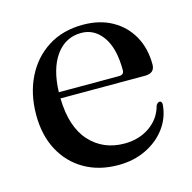

<svg xmlns="http://www.w3.org/2000/svg" viewBox="-78 -542 630 630"><g transform="rotate(-15 237.0 -226.5)"><path d="M443 -279Q443 -249.5 409.5 -249.5H122.5Q124.5 -152.5 170 -102.2Q215.5 -52 288 -52Q337.5 -52 374 -77.5Q410.5 -103 421.5 -146Q427.5 -155 433.5 -155Q442 -155 441.5 -142.5Q438 -99.5 412.5 -64.8Q387 -30 345 -9.5Q303 11 250 11Q185 11 135.8 -17.2Q86.5 -45.5 59 -96.8Q31.5 -148 31.5 -217.5Q31.5 -288.5 59 -344.2Q86.5 -400 136.8 -432Q187 -464 255.5 -464Q313 -464 355 -440.2Q397 -416.5 420 -375Q443 -333.5 443 -279ZM243.5 -439.5Q190 -439.5 157.5 -394.8Q125 -350 122.5 -270.5H327Q344 -270.5 344 -286Q344 -360.5 316 -400Q288 -439.5 243.5 -439.5Z"/></g></svg>

Font: Fraunces 72pt
Style: Regular
Weight: 400
Version: Version 1.000;[0bf87f6ff]